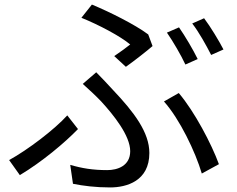

<svg xmlns="http://www.w3.org/2000/svg" viewBox="-20 -785 1040 842"><path d="M481 -539 532 -492C569 -518 626 -563 649 -583L630 -634C571 -678 460 -733 383 -765L337 -707C414 -676 508 -626 551 -590C536 -578 508 -557 481 -539ZM288 -62 300 21C345 30 399 37 463 37C535 37 635 9 635 -114C635 -204 569 -292 475 -391C452 -416 427 -443 402 -468L343 -417C370 -393 401 -364 423 -341C479 -280 551 -190 551 -122C551 -58 496 -39 450 -39C387 -39 339 -47 288 -62ZM865 -24 940 -65C908 -153 833 -296 764 -377L699 -340C768 -263 837 -119 865 -24ZM322 -219 275 -279C219 -217 102 -128 20 -83L67 -17C164 -75 264 -159 322 -219ZM765 -665 712 -642C739 -603 774 -543 793 -502L847 -526C827 -567 791 -628 765 -665ZM875 -705 823 -682C852 -645 884 -587 906 -544L960 -568C941 -605 903 -668 875 -705Z"/></svg>

Font: Noto Sans HK
Style: Regular
Weight: 400
Designer: Ryoko NISHIZUKA 西塚涼子 (kana, bopomofo & ideographs); Paul D. Hunt (Latin, Greek & Cyrillic); Sandoll Communications 산돌커뮤니
Foundry: Adobe
Version: Version 2.004;hotconv 1.0.118;makeotfexe 2.5.65603